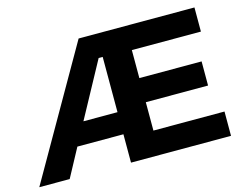

<svg xmlns="http://www.w3.org/2000/svg" viewBox="-100 -853 1281 1007"><g transform="rotate(-15 541.0 -350.0)"><path d="M652 -132V-286H990V-417H652V-569H1027V-700H398L-3 0H162L245 -154H495V0H1038V-132ZM310 -274 473 -574H495V-274Z"/></g></svg>

Font: Juman SemiBold
Style: Regular
Weight: 600
Designer: Bandar Raffah (Arabic) Julieta Ulanovsky (Latin)
Foundry: Caramella
Version: Version 5.022;PS 005.022;hotconv 1.0.88;makeotf.lib2.5.64775